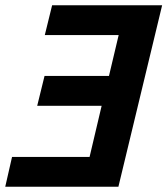

<svg xmlns="http://www.w3.org/2000/svg" viewBox="-28 -713 639 733"><path d="M-8 0 18 -114H314L360 -309H114L142 -423H388L425 -579H143L171 -693H591L424 0Z"/></svg>

Font: Ubuntu Sans Mono
Style: Italic
Weight: 400
Italic angle: -13.5°
Monospace: yes
Designer: Dalton Maag Ltd
Foundry: Dalton Maag Ltd
Version: Version 1.006